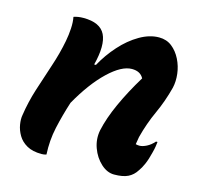

<svg xmlns="http://www.w3.org/2000/svg" viewBox="-86 -640 773 742"><g transform="rotate(15 300.0 -268.5)"><path d="M122 -538Q139 -544 161 -544Q228 -544 248 -503.5Q268 -463 247 -381H254Q278 -425 312 -463Q346 -501 385.5 -524Q425 -547 463 -547Q493 -547 514.5 -530Q536 -513 549.5 -486Q563 -459 566.5 -429Q570 -399 564 -373Q549 -315 525.5 -264Q502 -213 487 -155Q486 -147 484.5 -140Q483 -133 482 -125Q486 -124 489.5 -123.5Q493 -123 497 -123Q509 -123 525 -131Q541 -139 555 -155H561Q560 -146 558.5 -136Q557 -126 553 -111Q546 -82 537.5 -62.5Q529 -43 520 -31Q507 -10 486.5 0Q466 10 431 10Q403 10 378 -13Q353 -36 340.5 -70.5Q328 -105 335 -141Q346 -192 373.5 -252.5Q401 -313 440 -377Q427 -402 393 -402Q352 -402 299 -351.5Q246 -301 197 -214Q179 -158 167.5 -105.5Q156 -53 159 3Q150 6 140 6Q104 6 81 -7Q58 -20 46 -40.5Q34 -61 30.5 -82.5Q27 -104 30 -120Q38 -174 55 -227.5Q72 -281 90 -334.5Q108 -388 118 -440Q123 -466 124.5 -492Q126 -518 122 -538Z"/></g></svg>

Font: Recursive Mn Csl St
Style: Bold Italic
Weight: 700
Italic angle: -15°
Monospace: yes
Version: Version 1.079;hotconv 1.0.112;makeotfexe 2.5.65598; ttfautoh